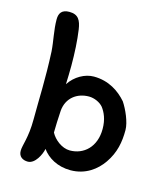

<svg xmlns="http://www.w3.org/2000/svg" viewBox="-104 -755 728 841"><g transform="rotate(15 260.0 -334.5)"><path d="M77 -180C77 -95 58 -59 58 -32C58 -5 78 6 100 6C133 6 156 -42 161 -68C186 -33 231 -6 290 -6C358 -6 406 -43 435 -85C469 -134 478 -184 478 -238C478 -274 454 -327 434 -357C401 -395 352 -429 284 -429C244 -429 200 -405 174 -365C175 -393 176 -421 176 -449C176 -507 173 -563 166 -611C160 -651 148 -675 107 -675C73 -675 61 -657 61 -629C61 -580 73 -533 76 -487C82 -364 77 -273 77 -180ZM265 -89C229 -89 193 -118 178 -147C178 -169 180 -218 182 -247C187 -306 232 -339 286 -339C310 -339 337 -327 351 -310C366 -290 380 -261 380 -217C380 -135 328 -89 265 -89Z"/></g></svg>

Font: Itim
Style: Regular
Weight: 400
Designer: CadsonDemak Team
Foundry: Pablo Impallari
Version: Version 1.002;PS 001.002;hotconv 1.0.88;makeotf.lib2.5.64775